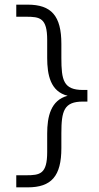

<svg xmlns="http://www.w3.org/2000/svg" viewBox="-20 -747 426 826"><path d="M244 -173C244 -270 255 -310 337 -310H356V-360H337C253 -360 244 -402 244 -498V-558C244 -679 201 -727 99 -727H50V-675H92C152 -675 183 -670 183 -575V-498C183 -425 197 -353 271 -335C198 -316 183 -245 183 -172V-93C183 2 152 7 92 7H50V59H99C201 59 244 11 244 -110Z"/></svg>

Font: Stint Ultra Expanded
Style: Regular
Weight: 400
Width: 7
Designer: Astigmatic (AOETI)
Foundry: Astigmatic (AOETI)
Version: Version 1.000